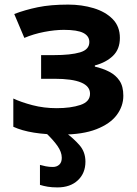

<svg xmlns="http://www.w3.org/2000/svg" viewBox="-20 -576 595 836"><path d="M277 -556Q336 -556 387.5 -540.5Q439 -525 470.5 -493Q502 -461 502 -411Q502 -362 472 -333Q442 -304 393 -291V-286Q428 -278 456 -263.5Q484 -249 500.5 -224.5Q517 -200 517 -159Q517 -114 488.5 -75.5Q460 -37 400 -13.5Q340 10 248 10Q112 10 38 -24V-147Q72 -131 121.5 -118Q171 -105 227 -105Q288 -105 330 -119Q372 -133 372 -168Q372 -233 217 -233H159V-336H214Q288 -336 328.5 -348Q369 -360 369 -393Q369 -419 343 -432.5Q317 -446 258 -446Q219 -446 172.5 -437Q126 -428 86 -411L42 -515Q89 -533 144.5 -544.5Q200 -556 277 -556ZM249 111Q249 86 230 59Q211 32 177 0H264Q301 27 326.5 56.5Q352 86 352 128Q352 178 319 209Q286 240 230 240Q206 240 188 237Q170 234 154 229V142Q164 145 179 148Q194 151 210 151Q227 151 238 141Q249 131 249 111Z"/></svg>

Font: Noto Sans
Style: Bold
Weight: 700
Designer: Monotype Design Team
Foundry: Monotype Imaging Inc.
Version: Version 2.000;GOOG;noto-source:20170915:90ef993387c0; ttfaut